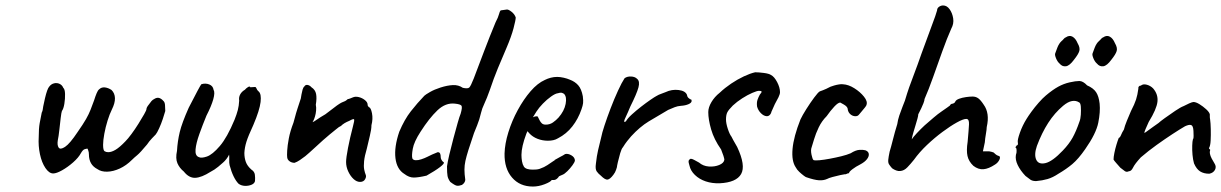

<svg xmlns="http://www.w3.org/2000/svg" viewBox="-20 -676 4478 704"><path d="M175 -40Q160 -40 146.5 -60Q133 -80 126.5 -110.5Q120 -141 122 -173Q122 -205 125.5 -224.5Q129 -244 133 -263Q136 -269 136.5 -273Q137 -277 138.5 -286Q140 -295 145 -316Q149 -333 153 -344Q157 -355 161 -359Q168 -368 178.5 -370.5Q189 -373 198.5 -368.5Q208 -364 212 -354Q218 -349 218.5 -331.5Q219 -314 216 -295.5Q213 -277 207 -269Q205 -264 202.5 -243Q200 -222 197.5 -199Q195 -176 192 -162Q189 -144 195 -135Q201 -126 218.5 -137.5Q236 -149 264 -191Q285 -221 295.5 -239.5Q306 -258 312 -273.5Q318 -289 325 -308Q330 -324 334.5 -334.5Q339 -345 343 -348Q352 -357 364.5 -355.5Q377 -354 389 -346Q401 -334 401.5 -316Q402 -298 390 -274Q382 -258 374.5 -234Q367 -210 362.5 -185.5Q358 -161 358 -145Q358 -125 363.5 -121.5Q369 -118 377 -118Q389 -118 404 -127Q419 -136 440 -158Q449 -167 462 -184.5Q475 -202 487.5 -222Q500 -242 508.5 -257Q517 -272 517 -276Q517 -282 526 -293Q532 -301 535.5 -305.5Q539 -310 549 -315Q557 -319 564.5 -316.5Q572 -314 579 -306Q584 -302 585 -291.5Q586 -281 586 -269Q583 -258 577 -240Q571 -222 563.5 -205.5Q556 -189 551 -183Q547 -179 537 -168.5Q527 -158 519 -146Q494 -116 483 -107Q472 -98 464 -90Q443 -69 419 -58Q395 -47 373 -46.5Q351 -46 337 -56Q306 -72 306 -110Q306 -118 303.5 -124.5Q301 -131 301 -131Q297 -131 290.5 -129Q284 -127 277 -115Q268 -98 248 -80.5Q228 -63 207.5 -51.5Q187 -40 175 -40Z M855 -2Q845 -12 836.5 -29.5Q828 -47 822 -70Q820 -78 820.5 -90.5Q821 -103 820 -109Q817 -102 810.5 -93.5Q804 -85 798 -80Q794 -76 780 -64.5Q766 -53 752 -46Q719 -25 696 -24Q673 -23 654 -47Q638 -60 630.5 -77.5Q623 -95 629 -123Q631 -158 639 -191.5Q647 -225 672 -281Q693 -322 704 -342.5Q715 -363 718 -367Q733 -372 747 -366.5Q761 -361 763 -347Q769 -337 762 -312Q755 -287 737 -252Q723 -218 711 -184.5Q699 -151 697 -128Q695 -105 709 -100Q718 -95 738.5 -102Q759 -109 786 -140.5Q813 -172 840 -237Q848 -257 852 -272.5Q856 -288 857 -307Q855 -319 860.5 -329.5Q866 -340 878 -347Q882 -352 889 -356.5Q896 -361 898 -356L914 -357Q918 -358 920.5 -351.5Q923 -345 928 -341Q939 -332 935.5 -302Q932 -272 909 -218Q890 -177 883.5 -156Q877 -135 876 -115Q876 -97 881.5 -82Q887 -67 902 -54Q913 -47 914.5 -35.5Q916 -24 915 -12Q913 -3 902 1.5Q891 6 878 5.5Q865 5 855 -2Z M1300 -9Q1288 -9 1276.5 -19.5Q1265 -30 1257 -47Q1249 -64 1249 -82Q1249 -97 1256 -133.5Q1263 -170 1274 -212Q1280 -234 1278.5 -238Q1277 -242 1261 -233Q1251 -229 1243.5 -224.5Q1236 -220 1230 -214Q1224 -212 1213 -202.5Q1202 -193 1189 -183Q1179 -175 1164.5 -162Q1150 -149 1136 -136Q1122 -123 1114 -116Q1109 -111 1099.5 -103.5Q1090 -96 1079.5 -89Q1069 -82 1060 -79Q1050 -79 1042 -84.5Q1034 -90 1033 -99Q1032 -105 1033 -123.5Q1034 -142 1039 -168.5Q1044 -195 1056 -226Q1058 -232 1061.5 -246Q1065 -260 1071 -278.5Q1077 -297 1083 -315Q1084 -321 1085.5 -330Q1087 -339 1089.5 -347.5Q1092 -356 1096 -359Q1100 -366 1108 -364.5Q1116 -363 1122 -356Q1136 -347 1139 -331.5Q1142 -316 1138 -292Q1140 -282 1139 -270.5Q1138 -259 1135 -249Q1132 -239 1129 -233.5Q1126 -228 1126 -228Q1130 -229 1142 -237.5Q1154 -246 1173 -257Q1192 -271 1204 -280.5Q1216 -290 1224 -295Q1232 -300 1235 -301Q1240 -303 1244.5 -305Q1249 -307 1252 -310Q1255 -313 1256.5 -313Q1258 -313 1258 -313Q1259 -313 1264 -315Q1269 -317 1274 -319Q1283 -323 1295.5 -320Q1308 -317 1318 -309Q1328 -301 1328 -292Q1328 -288 1330 -286Q1332 -284 1333 -283Q1340 -281 1344 -260.5Q1348 -240 1342 -217Q1342 -202 1336 -177.5Q1330 -153 1325 -131Q1317 -104 1315 -85Q1313 -66 1315.5 -54Q1318 -42 1321 -35Q1324 -28 1318.5 -18.5Q1313 -9 1300 -9Z M1674 2Q1663 6 1655.5 5Q1648 4 1631 -9Q1623 -20 1621 -30.5Q1619 -41 1619 -66Q1621 -81 1627.5 -109Q1634 -137 1642.5 -168.5Q1651 -200 1658 -225Q1665 -250 1669 -259Q1676 -283 1672 -288.5Q1668 -294 1648 -296Q1614 -300 1584 -271.5Q1554 -243 1522 -193Q1498 -156 1493.5 -130.5Q1489 -105 1492 -95Q1495 -89 1504 -88.5Q1513 -88 1525 -92Q1537 -96 1547 -101Q1554 -105 1564.5 -109.5Q1575 -114 1585 -118Q1591 -118 1593.5 -113.5Q1596 -109 1596 -99Q1596 -95 1599 -89.5Q1602 -84 1607 -81Q1611 -77 1593.5 -63.5Q1576 -50 1544 -32Q1514 -25 1497 -25Q1480 -25 1463 -38Q1435 -55 1430 -96Q1425 -137 1444 -193Q1463 -238 1486.5 -268Q1510 -298 1536 -325Q1540 -329 1556.5 -338.5Q1573 -348 1595 -355Q1620 -363 1640.5 -364Q1661 -365 1677 -354Q1695 -350 1700.5 -355Q1706 -360 1717 -388Q1736 -438 1755.5 -489.5Q1775 -541 1797 -594Q1807 -613 1809.5 -623.5Q1812 -634 1816 -638L1838 -641Q1844 -642 1855.5 -633Q1867 -624 1871 -612Q1871 -603 1863 -572.5Q1855 -542 1837 -500Q1821 -463 1805.5 -425.5Q1790 -388 1776 -346Q1765 -315 1756 -296Q1747 -277 1744 -263Q1738 -237 1729.5 -216.5Q1721 -196 1718 -188Q1705 -150 1697.5 -126Q1690 -102 1686.5 -86Q1683 -70 1683 -54Q1683 -38 1686 -17Q1686 -13 1683.5 -8Q1681 -3 1674 2Z M1934 8Q1886 8 1857.5 -25Q1829 -58 1830 -113Q1831 -149 1844 -191Q1857 -233 1878.5 -272.5Q1900 -312 1925.5 -341.5Q1951 -371 1978 -383Q1988 -388 1999.5 -391Q2011 -394 2023 -394Q2034 -394 2047 -391Q2060 -388 2069 -384Q2088 -377 2100 -363.5Q2112 -350 2117 -323Q2119 -307 2118 -298Q2117 -289 2112 -275Q2100 -240 2078.5 -212.5Q2057 -185 2026 -169Q2018 -164 2008.5 -162Q1999 -160 1989 -160Q1969 -160 1951 -167Q1933 -174 1921 -187L1914 -195L1910 -186Q1901 -162 1896.5 -142.5Q1892 -123 1892 -108Q1892 -96 1894 -84.5Q1896 -73 1901 -65Q1905 -59 1913.5 -56.5Q1922 -54 1933 -54Q1939 -54 1946 -54.5Q1953 -55 1959 -57Q1976 -63 1987 -70.5Q1998 -78 2010 -86L2014 -88L2013 -89Q2026 -96 2034.5 -101Q2043 -106 2044 -106Q2048 -108 2052 -111Q2062 -114 2075 -106.5Q2088 -99 2088 -87Q2087 -81 2079 -70Q2071 -59 2060.5 -48.5Q2050 -38 2042 -35Q2040 -34 2035 -32Q2030 -30 2028 -28H2029Q2020 -16 2011 -16H2003Q1999 -9 1977 -0.5Q1955 8 1934 8ZM1981 -219Q1996 -219 2007.5 -227Q2019 -235 2028 -245Q2049 -269 2054 -295Q2059 -321 2048 -332Q2043 -335 2039 -336Q2035 -337 2025 -334Q2016 -333 2000.5 -322Q1985 -311 1970.5 -296Q1956 -281 1947 -267L1934 -246Q1940 -249 1945.5 -249.5Q1951 -250 1952 -248Q1955 -242 1958.5 -235Q1962 -228 1967 -223.5Q1972 -219 1981 -219Z M2183 -32Q2174 -39 2168 -47.5Q2162 -56 2165 -76Q2168 -104 2173 -125.5Q2178 -147 2185 -175Q2187 -187 2196.5 -216Q2206 -245 2219 -279Q2232 -313 2246 -343.5Q2260 -374 2270 -389Q2279 -396 2293.5 -395.5Q2308 -395 2316 -387Q2327 -378 2321 -355.5Q2315 -333 2291 -285Q2282 -263 2275.5 -249.5Q2269 -236 2268.5 -231.5Q2268 -227 2275 -231Q2281 -242 2297 -256.5Q2313 -271 2331 -285Q2349 -299 2365 -310Q2381 -321 2387 -324Q2395 -329 2405.5 -332.5Q2416 -336 2420 -338Q2443 -349 2468 -346Q2493 -343 2499 -328Q2500 -320 2505.5 -316Q2511 -312 2511 -312Q2515 -312 2515.5 -309Q2516 -306 2516 -306Q2516 -299 2504.5 -294Q2493 -289 2477 -288Q2464 -287 2454 -283Q2444 -279 2430 -273Q2392 -251 2359 -231Q2326 -211 2294 -176Q2287 -168 2279.5 -158.5Q2272 -149 2264 -136Q2259 -131 2254 -114Q2249 -97 2245.5 -81.5Q2242 -66 2242 -63Q2242 -63 2239 -53.5Q2236 -44 2229 -35Q2217 -19 2208 -17.5Q2199 -16 2183 -32Z M2619 -4Q2591 -3 2567.5 -11Q2544 -19 2528 -34.5Q2512 -50 2508 -69Q2504 -81 2505 -86Q2506 -91 2513 -94Q2520 -93 2526.5 -89Q2533 -85 2543 -80Q2558 -67 2579 -65.5Q2600 -64 2617 -71Q2634 -78 2636 -90Q2636 -94 2632.5 -105Q2629 -116 2624 -128Q2598 -165 2587.5 -201.5Q2577 -238 2577 -265Q2577 -282 2588.5 -301.5Q2600 -321 2619 -336Q2638 -354 2661 -369.5Q2684 -385 2707.5 -396Q2731 -407 2749 -411Q2762 -411 2781 -408.5Q2800 -406 2807 -401Q2819 -395 2829.5 -375Q2840 -355 2840 -338Q2840 -331 2834.5 -319.5Q2829 -308 2821 -294Q2817 -284 2812.5 -275Q2808 -266 2807 -261Q2801 -249 2790.5 -250Q2780 -251 2770 -261Q2760 -271 2756 -285Q2754 -300 2757.5 -310Q2761 -320 2766 -329Q2773 -337 2772.5 -340Q2772 -343 2763 -343Q2756 -343 2738.5 -335.5Q2721 -328 2701.5 -315.5Q2682 -303 2667 -289Q2651 -273 2646.5 -263.5Q2642 -254 2642 -238Q2642 -224 2648.5 -204Q2655 -184 2662 -175Q2662 -174 2668.5 -162.5Q2675 -151 2683 -137Q2715 -69 2697.5 -38Q2680 -7 2619 -4Z M3013 -20Q3000 -14 2983 -15Q2966 -16 2937 -26Q2935 -26 2927 -32Q2919 -38 2910.5 -46Q2902 -54 2898 -62Q2882 -85 2886 -130Q2890 -175 2915 -238Q2922 -253 2936.5 -276Q2951 -299 2965.5 -318.5Q2980 -338 2986 -341Q2986 -341 2997 -345Q3008 -349 3025 -358Q3030 -360 3038.5 -362.5Q3047 -365 3056.5 -366.5Q3066 -368 3071 -367Q3091 -366 3112.5 -352.5Q3134 -339 3148 -321.5Q3162 -304 3157 -291Q3157 -289 3151.5 -282Q3146 -275 3139.5 -267.5Q3133 -260 3129 -255Q3124 -249 3114 -250Q3104 -251 3096.5 -258.5Q3089 -266 3088 -278Q3086 -286 3073.5 -293Q3061 -300 3061 -300Q3053 -300 3039 -285Q3025 -270 3011 -250Q2993 -232 2982 -209Q2971 -186 2965 -165.5Q2959 -145 2956 -136Q2952 -126 2955.5 -109Q2959 -92 2963 -89Q2969 -87 2985 -88.5Q3001 -90 3022.5 -94Q3044 -98 3064.5 -103Q3085 -108 3099 -114Q3118 -126 3132 -126.5Q3146 -127 3153 -125Q3164 -121 3165.5 -112Q3167 -103 3159 -92.5Q3151 -82 3134 -73Q3118 -65 3105.5 -55.5Q3093 -46 3093 -41Q3089 -41 3084.5 -38.5Q3080 -36 3077 -37Q3075 -37 3061 -34Q3047 -31 3032.5 -27Q3018 -23 3013 -20Z M3281 -49Q3274 -48 3266 -51Q3258 -54 3251 -59Q3243 -68 3239.5 -74Q3236 -80 3237 -90.5Q3238 -101 3242 -120Q3247 -136 3254 -164Q3261 -192 3270 -221Q3272 -236 3277.5 -252.5Q3283 -269 3289 -284Q3295 -299 3298 -307Q3306 -334 3313.5 -355.5Q3321 -377 3332 -405.5Q3343 -434 3359 -480Q3381 -540 3392.5 -571Q3404 -602 3409 -616Q3414 -630 3416 -638Q3416 -646 3423 -651Q3430 -656 3438 -656Q3452 -656 3462 -642Q3472 -628 3475 -608.5Q3478 -589 3468 -571Q3452 -535 3435 -487.5Q3418 -440 3401.5 -393.5Q3385 -347 3370 -313Q3370 -308 3366 -297.5Q3362 -287 3358 -279Q3354 -271 3350.5 -264Q3347 -257 3347 -257Q3347 -252 3344 -241Q3341 -230 3337 -217Q3334 -207 3329.5 -192Q3325 -177 3323 -165Q3328 -173 3342 -188Q3356 -203 3370 -216Q3386 -230 3403 -244.5Q3420 -259 3432 -267Q3444 -275 3453.5 -282Q3463 -289 3463 -289Q3464 -292 3467 -294Q3470 -296 3474 -296Q3477 -297 3479 -298.5Q3481 -300 3483 -304Q3486 -310 3497 -314Q3508 -318 3522 -320Q3536 -322 3546 -322Q3558 -322 3567 -315.5Q3576 -309 3587 -292Q3598 -277 3601 -256.5Q3604 -236 3598 -210Q3598 -202 3595 -185Q3592 -168 3591 -154L3584 -121H3598Q3607 -122 3615 -119.5Q3623 -117 3623 -117Q3627 -113 3631.5 -109.5Q3636 -106 3640 -105Q3650 -103 3645 -91.5Q3640 -80 3629 -73Q3605 -57 3586 -55.5Q3567 -54 3549 -68Q3532 -84 3527.5 -104Q3523 -124 3528 -156Q3532 -200 3533 -220Q3534 -240 3523 -240Q3512 -240 3488.5 -227Q3465 -214 3436 -192.5Q3407 -171 3379 -144.5Q3351 -118 3331 -90Q3319 -75 3307 -62.5Q3295 -50 3281 -49Z M3779 -12Q3766 -12 3758.5 -17Q3751 -22 3740 -31Q3721 -51 3711.5 -71Q3702 -91 3705 -108Q3708 -116 3707.5 -123.5Q3707 -131 3707 -131Q3702 -136 3704 -137.5Q3706 -139 3708 -143Q3714 -143 3712 -154Q3710 -162 3719.5 -189Q3729 -216 3744 -240Q3750 -250 3762 -266.5Q3774 -283 3788.5 -299.5Q3803 -316 3815 -326Q3840 -347 3860 -358Q3880 -369 3902 -374Q3924 -379 3937.5 -379Q3951 -379 3966 -363Q3989 -353 3999 -338Q4009 -323 4012 -296Q4015 -266 4007 -226Q3999 -186 3959 -129Q3934 -93 3912 -74.5Q3890 -56 3861 -39Q3840 -25 3821 -19.5Q3802 -14 3779 -12ZM3877 -124Q3900 -148 3913 -171.5Q3926 -195 3938 -230Q3942 -240 3943 -255.5Q3944 -271 3943 -285Q3942 -299 3936 -301Q3925 -308 3910.5 -305.5Q3896 -303 3878 -288Q3847 -262 3823.5 -225.5Q3800 -189 3782 -141Q3771 -109 3779.5 -90.5Q3788 -72 3813.5 -78Q3839 -84 3877 -124ZM3865 -443Q3857 -450 3852 -462.5Q3847 -475 3849 -480Q3851 -486 3857 -501.5Q3863 -517 3873 -526Q3876 -528 3880 -533Q3884 -538 3888 -539Q3901 -548 3912.5 -541.5Q3924 -535 3931 -518Q3941 -501 3937.5 -489Q3934 -477 3918 -457Q3902 -435 3888.5 -433Q3875 -431 3865 -443ZM4002 -443Q3994 -450 3989 -462.5Q3984 -475 3986 -480Q3988 -486 3994 -501.5Q4000 -517 4010 -526Q4013 -528 4017 -533Q4021 -538 4025 -539Q4038 -548 4049.5 -541.5Q4061 -535 4068 -518Q4078 -501 4074.5 -489Q4071 -477 4055 -457Q4039 -435 4025.5 -433Q4012 -431 4002 -443Z M4414 -39Q4394 -39 4380.5 -47.5Q4367 -56 4358 -77Q4354 -91 4352.5 -108.5Q4351 -126 4351.5 -142Q4352 -158 4354 -165Q4357 -169 4356.5 -178Q4356 -187 4356 -196Q4355 -215 4347.5 -217.5Q4340 -220 4325 -213Q4306 -202 4278.5 -184Q4251 -166 4221 -144.5Q4191 -123 4163 -99Q4141 -75 4134.5 -61.5Q4128 -48 4119 -48Q4111 -44 4104.5 -48.5Q4098 -53 4088 -61Q4081 -69 4073 -78Q4065 -87 4063 -91Q4063 -100 4066 -115Q4069 -130 4073.5 -145Q4078 -160 4082 -170Q4087 -172 4090.5 -181Q4094 -190 4101 -201Q4104 -214 4112 -233.5Q4120 -253 4127 -269Q4140 -294 4145.5 -311Q4151 -328 4154 -351Q4153 -355 4155.5 -358.5Q4158 -362 4162 -362H4163Q4171 -369 4184.5 -365.5Q4198 -362 4208 -352Q4227 -330 4224 -303Q4221 -276 4192 -229Q4185 -213 4180.5 -203Q4176 -193 4176 -188Q4176 -188 4185.5 -194.5Q4195 -201 4207.5 -210.5Q4220 -220 4228 -225Q4233 -230 4251 -243Q4269 -256 4289 -269.5Q4309 -283 4320 -287Q4329 -292 4340.5 -297Q4352 -302 4356 -302Q4365 -302 4378 -294Q4391 -286 4402.5 -275.5Q4414 -265 4416 -257Q4416 -253 4416 -248Q4416 -243 4417 -239Q4419 -225 4419.5 -202.5Q4420 -180 4419 -160.5Q4418 -141 4413 -133Q4413 -133 4413.5 -131Q4414 -129 4417 -128Q4417 -125 4417 -124Q4417 -123 4417 -123Q4415 -120 4416.5 -112Q4418 -104 4423 -94.5Q4428 -85 4433 -77Q4441 -65 4435 -53.5Q4429 -42 4414 -39Z"/></svg>

Font: Caveat Medium
Style: Regular
Weight: 500
Designer: Pablo Impallari
Foundry: Pablo Impallari
Version: Version 2.000